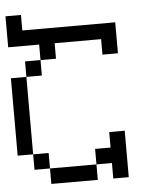

<svg xmlns="http://www.w3.org/2000/svg" viewBox="-51 -730 601 772"><g transform="rotate(-5 250.0 -344.0)"><path d="M125 -62.5V0H312.5V-62.5ZM125 -62.5V-125H62.5V-62.5ZM375 -62.5V0H437.5V-187.5H375V-125H312.5V-62.5ZM62.5 -125V-437.5H0V-125ZM62.5 -437.5H125V-500H62.5ZM125 -500H187.5V-562.5H375V-500H437.5Q437.5 -500 437.5 -625H62.5V-687.5H0Q0 -687.5 0 -562.5H125Z"/></g></svg>

Font: Unifont
Style: Regular
Weight: 500
Version: Version 15.1.04